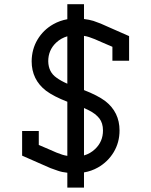

<svg xmlns="http://www.w3.org/2000/svg" viewBox="-20 -796 704 894"><path d="M371.1 6.8V77.6H293.5V8.3Q269 5.9 249.5 -1Q215.3 -11.7 180.7 -28.3L160.6 -37.1L83 -71.3V-186H160.6V-121.1Q189.5 -109.4 211.9 -99.1Q244.1 -84 270 -75.7Q280.8 -72.3 293.5 -70.3V-322.3Q230.5 -346.7 194.3 -373.5Q127.4 -425.3 127.4 -510.7Q127.9 -566.9 154.8 -611.8Q181.6 -656.7 228 -683.1Q258.3 -700.2 293.5 -706.5V-776.4H371.1V-707.5Q395.5 -704.6 415 -698.7Q448.7 -687.5 483.4 -670.9L503.4 -662.1L581.1 -627.9V-513.2H503.4V-578.1Q474.6 -589.8 452.1 -600.1Q419.9 -615.2 394.5 -623.5Q383.8 -627 371.1 -628.9V-376.5Q434.1 -352.1 469.7 -325.7Q536.6 -273.9 536.6 -188.5Q536.6 -132.8 509.5 -87.6Q482.4 -42.5 436 -16.1Q405.8 1 371.1 6.8ZM293.5 -406.2V-627Q264.2 -618.7 241.2 -597.2Q204.6 -562.5 204.6 -510.7Q205.6 -460.4 242.7 -434.6Q263.2 -419.4 293.5 -406.2ZM371.1 -293V-72.3Q400.4 -80.6 422.9 -102.1Q459.5 -136.7 459.5 -188.5Q459.5 -223.1 442.4 -244.9Q425.3 -266.6 394 -282.2Q383.3 -287.6 371.1 -293Z"/></svg>

Font: Turpis
Style: Regular
Weight: 400
Designer: GGBotNet
Foundry: f0n7
Version: 1.00